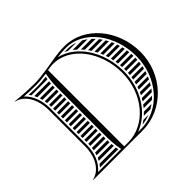

<svg xmlns="http://www.w3.org/2000/svg" viewBox="-136 -833 1042 1042"><g transform="rotate(-45 384.5 -312.0)"><path d="M125.8 -22H266C265 -27.4 264.2 -32.8 263.5 -38H138.1C134.3 -32.4 130.2 -27 125.8 -22ZM159.6 -82H259.2C258.9 -87.3 258.7 -92.6 258.5 -98H164.4C163 -92.6 161.4 -87.2 159.6 -82ZM154.3 -68C151.9 -62.5 149.3 -57.2 146.5 -52H261.7C261.1 -57.4 260.6 -62.7 260.2 -68ZM172 -158C172 -152.6 171.8 -147.3 171.4 -142H258V-158ZM170 -128C169.4 -122.6 168.5 -117.3 167.5 -112H258.2C258.1 -117.3 258.1 -122.6 258 -128ZM172 -202H258V-218H172ZM172 -188V-172H258V-188ZM172 -428V-412H258V-428ZM172 -398V-382H258V-398ZM172 -368V-352H258V-368ZM172 -338V-322H258V-338ZM172 -308V-292H258V-308ZM172 -278V-262H258V-278ZM172 -248V-232H258V-248ZM139.5 -562H263C263.8 -567.3 264.6 -572.6 265.5 -578H263.1C240.6 -575.1 218.4 -573 197.8 -573C174.1 -573 152.4 -573.6 130.5 -574.7C133.7 -570.6 136.7 -566.4 139.5 -562ZM147.6 -548C150.4 -542.8 152.8 -537.5 155.1 -532H259.6C260.1 -537.4 260.6 -542.7 261.2 -548ZM160.2 -518C162 -512.8 163.5 -507.4 164.8 -502H258.1C258.2 -507.4 258.4 -512.7 258.7 -518ZM167.8 -488C168.8 -482.7 169.6 -477.4 170.2 -472H258V-488ZM171.4 -458C171.8 -452.7 172 -447.4 172 -442H258V-458ZM584.4 -82C590.2 -87.1 595.8 -92.4 601.1 -98H533.4C529.4 -92.5 525.2 -87.2 521 -82ZM567.1 -68H508.5C503.2 -62.4 497.8 -57.1 492.1 -52H542.4C550.9 -56.8 559.1 -62.2 567.1 -68ZM513.2 -38H475.2C468.2 -32.7 461 -27.8 453.6 -23.2C474.2 -25.4 494.2 -30.5 513.2 -38ZM664.6 -202C666.5 -207.3 668.2 -212.6 669.8 -218H587.6C586.3 -212.6 585 -207.3 583.5 -202ZM659.2 -188H579.2C577.4 -182.6 575.5 -177.3 573.4 -172H652.1C654.6 -177.2 657 -182.6 659.2 -188ZM644.9 -158H567.7C565.3 -152.6 562.8 -147.2 560.1 -142H635.5C638.8 -147.2 641.9 -152.5 644.9 -158ZM626 -128H552.6C549.6 -122.5 546.3 -117.2 543 -112H613.6C617.9 -117.2 622.1 -122.5 626 -128ZM683 -308H596.9C597 -305.3 597 -302.7 597 -300C597 -297.3 597 -294.7 596.9 -292H682.5C682.8 -297.3 683 -302.6 683 -308ZM681.5 -278H596.3C596 -272.6 595.6 -267.3 595 -262H679.5C680.3 -267.3 680.9 -272.6 681.5 -278ZM677.1 -248H593.3C592.5 -242.6 591.6 -237.3 590.6 -232H673.6C674.9 -237.3 676.1 -242.6 677.1 -248ZM450.4 -592H514C495.1 -598.5 475.3 -602 455 -602C447.4 -602 438.8 -601.8 432.6 -601.5C438.7 -598.6 444.6 -595.4 450.4 -592ZM471.5 -578C478.2 -573 484.7 -567.7 491 -562H569.9C562 -567.9 553.8 -573.3 545.3 -578ZM505.3 -548C510.2 -542.9 514.9 -537.5 519.5 -532H602.9C597.7 -537.6 592.4 -543 586.8 -548ZM530.3 -518C534 -512.8 537.6 -507.5 541.1 -502H626.6C622.8 -507.5 618.9 -512.9 614.8 -518ZM549.5 -488C552.5 -482.8 555.3 -477.4 558 -472H644.6C641.8 -477.5 638.8 -482.8 635.6 -488ZM564.6 -458C566.9 -452.8 569.1 -447.4 571.2 -442H658.4C656.2 -447.4 653.9 -452.8 651.5 -458ZM576.3 -428C578.1 -422.7 579.7 -417.4 581.3 -412H668.7C667.1 -417.4 665.4 -422.7 663.6 -428ZM585.1 -398C586.4 -392.7 587.6 -387.4 588.7 -382H676C675 -387.4 673.8 -392.7 672.5 -398ZM591.4 -368C592.3 -362.7 593 -357.4 593.7 -352H680.7C680.1 -357.4 679.3 -362.7 678.5 -368ZM595.3 -338C595.7 -332.7 596.1 -327.4 596.4 -322H682.8C682.6 -327.4 682.4 -332.7 682 -338ZM725 -310C725 -483.3 604 -624 455 -624C396.8 -624 357.9 -613.4 300 -605C264.2 -599.7 231.9 -595 197.8 -595C146.5 -595 103.1 -597.9 52 -603V-601C113.9 -587.7 150 -518.7 150 -440V-160C150 -82.8 113.6 -15.2 52 -2V0H430C592.8 0 725 -138.9 725 -310ZM300 -10V-595C307 -596 313 -596.9 320 -598C328.1 -599.3 335 -599.8 343.2 -599.8C471.1 -599.8 575 -465.5 575 -300C575 -139.9 465.2 -10 330 -10ZM693 -310C693 -145.5 575.2 -12 430 -12H407.8C512.5 -50.9 587 -166.3 587 -300C587 -451 502.3 -580.5 386.8 -606.9C410.6 -610.3 430.9 -612 455 -612C586.4 -612 693 -476.7 693 -310ZM278 -12H100.8C141 -43.4 162 -99.6 162 -160V-440C162 -499 142.7 -553.4 106.2 -586.3C136.7 -584.1 165.4 -583 197.8 -583C222.6 -583 253.5 -586.6 278 -590.1C271.1 -555.4 268 -525.4 268 -490V-140C268 -94.7 269.2 -56.2 278 -12Z"/></g></svg>

Font: SortefaxS02
Style: Medium
Weight: 500
Designer: gluk
Foundry: gluk
Version: Version 0.261